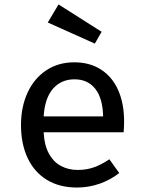

<svg xmlns="http://www.w3.org/2000/svg" viewBox="-20 -835 655 868"><path d="M177.4 -236.9Q180 -179.5 200.8 -141.3Q221.5 -103.1 255.4 -84.9Q289.2 -66.7 331.3 -66.7Q370.8 -66.7 404.4 -78.5Q437.9 -90.3 474.4 -114.9L519 -52.8Q480.5 -22.1 430.8 -4.6Q381 12.8 328.2 12.8Q248.2 12.8 191.3 -22.3Q134.4 -57.4 104.6 -121.3Q74.9 -185.1 74.9 -269.7Q74.9 -351.3 104.4 -415.6Q133.8 -480 188.5 -516.7Q243.1 -553.3 315.9 -553.3Q385.1 -553.3 435.9 -521Q486.7 -488.7 513.8 -428.5Q541 -368.2 541 -286.2Q541 -262.6 539 -236.9ZM177.4 -308.7H446.2Q444.6 -390.3 410.8 -433.3Q376.9 -476.4 316.9 -476.4Q256.9 -476.4 219.7 -434.1Q182.6 -391.8 177.4 -308.7ZM439.5 -691.3 408.7 -637.9 195.9 -733.3 244.6 -814.9Z"/></svg>

Font: Fira Code Fixed Retina
Style: Regular
Weight: 450
Monospace: yes
Designer: Carrois Corporate, Edenspiekermann AG, Nikita Prokopov
Foundry: Carrois Corporate, Edenspiekermann AG, Nikita Prokopov
Version: Version 5.002